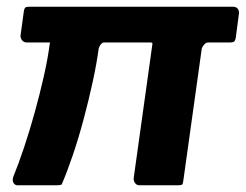

<svg xmlns="http://www.w3.org/2000/svg" viewBox="-20 -550 730 570"><path d="M598 -424Q592 -424 586.5 -418Q581 -412 579 -406L524 -12Q523 -4 520.5 -2Q518 0 510 0H393Q386 0 381 -6.5Q376 -13 377 -22L432 -416Q433 -421 432 -422.5Q431 -424 424 -424H289Q284 -424 279.5 -418.5Q275 -413 273 -406Q267 -361 255 -306Q243 -251 228 -195Q213 -139 196 -89Q179 -39 163 -2Q159 -1 157 -0.5Q155 0 149 0H31Q25 0 20.5 -6.5Q16 -13 19 -24Q35 -63 51.5 -112.5Q68 -162 83 -216Q98 -270 110 -323Q122 -376 128 -422Q129 -424 128.5 -424Q128 -424 123 -424H59Q51 -424 45.5 -430.5Q40 -437 41 -445L51 -518Q53 -527 56.5 -528.5Q60 -530 69 -530H672Q682 -530 686.5 -523Q691 -516 689 -507L680 -438Q678 -428 674 -426Q670 -424 664 -424Z"/></svg>

Font: Libre Franklin
Style: Bold Italic
Weight: 700
Italic angle: -8°
Designer: Pablo Impallari, Rodrigo Fuenzalida, Nhung Nguyen
Foundry: Impallari Type
Version: Version 3.000